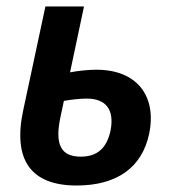

<svg xmlns="http://www.w3.org/2000/svg" viewBox="-20 -562 527 592"><path d="M216 10C340 10 418 -45 440 -150C464 -267 401 -347 278 -347C252 -347 223 -344 196 -339L239 -542H120L52 -224C18 -68 76 10 216 10ZM167 -204 177 -251C201 -255 226 -258 247 -258C307 -258 333 -224 321 -160C309 -104 279 -79 229 -79C167 -79 148 -117 167 -204Z"/></svg>

Font: Noto Sans SemiCondensed SemiBold
Style: Italic
Weight: 600
Width: 4
Italic angle: -12°
Designer: Monotype Design Team
Foundry: Monotype Imaging Inc.
Version: Version 2.013